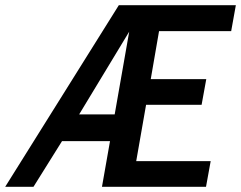

<svg xmlns="http://www.w3.org/2000/svg" viewBox="-73 -720 929 740"><path d="M721 0H320L351 -176H166L56 0H-53L385 -700H836L818 -600H540L508 -415H722L704 -316H490L452 -99H739ZM369 -279 425 -598 232 -279Z"/></svg>

Font: Cabin
Style: Medium Italic
Weight: 500
Designer: Pablo Impallari
Foundry: Pablo Impallari. www.impallari.com Igino Marini. www.ikern.com
Version: Version 1.005